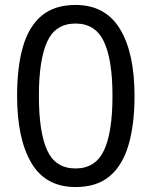

<svg xmlns="http://www.w3.org/2000/svg" viewBox="-20 -745 612 775"><path d="M523 -358Q523 -243 499 -160.5Q475 -78 423 -34Q371 10 285 10Q164 10 106.5 -87.5Q49 -185 49 -358Q49 -474 72.5 -556Q96 -638 148 -681.5Q200 -725 285 -725Q405 -725 464 -628.5Q523 -532 523 -358ZM137 -358Q137 -211 170.5 -138Q204 -65 285 -65Q365 -65 399.5 -137.5Q434 -210 434 -358Q434 -504 399.5 -577Q365 -650 285 -650Q204 -650 170.5 -577Q137 -504 137 -358Z"/></svg>

Font: Noto Sans Tifinagh Ahaggar
Style: Regular
Weight: 400
Designer: JamraPatel
Foundry: JamraPatel LLC
Version: Version 2.006; ttfautohint (v1.8.4.7-5d5b)